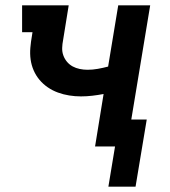

<svg xmlns="http://www.w3.org/2000/svg" viewBox="-20 -550 640 721"><path d="M387 151 412 0H337L369 -197Q348 -193 326.5 -190.5Q305 -188 284 -188Q262 -188 240 -191.5Q218 -195 197.5 -202.5Q177 -210 159.5 -222Q142 -234 128.5 -250Q115 -266 106.5 -285.5Q98 -305 95 -326.5Q92 -348 94 -371Q96 -394 100 -416L102 -429H63V-530H238L217 -400Q214 -385 213.5 -370Q213 -355 218 -341.5Q223 -328 232 -317.5Q241 -307 253 -300.5Q265 -294 279.5 -291Q294 -288 309 -288Q328 -288 347.5 -291.5Q367 -295 386 -300L424 -530H544L473 -101H531L489 151Z"/></svg>

Font: Iosevka Slab Extended
Style: Bold Italic
Weight: 700
Width: 7
Italic angle: -9°
Monospace: yes
Designer: Belleve Invis
Foundry: Belleve Invis
Version: Version 11.1.0; ttfautohint (v1.8.3)